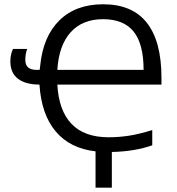

<svg xmlns="http://www.w3.org/2000/svg" viewBox="-20 -693 818 886"><path d="M420.9 5.4Q303.7 -7.8 237.3 -86.2Q170.9 -164.6 162.1 -302.7Q98.1 -302.7 63 -329.6Q27.8 -356.4 27.8 -409.7Q27.8 -442.4 40 -467.3H105.5Q96.7 -444.3 96.7 -417Q96.7 -370.6 147.9 -370.6H163.1L165.5 -390.1Q178.7 -524.9 254.2 -599.1Q329.6 -673.3 456.1 -673.3Q590.8 -673.3 658 -587.4Q725.1 -501.5 725.1 -334V-302.7H244.6Q251 -183.1 310.1 -121.3Q369.1 -59.6 481 -59.6Q526.9 -59.6 572.8 -66.4Q618.7 -73.2 682.6 -92.8V-22.5Q602.5 5.9 496.1 8.3V172.9H420.9ZM455.1 -604.5Q360.4 -604.5 305.9 -543.9Q251.5 -483.4 244.6 -370.6H642.6Q642.6 -490.7 596.4 -547.6Q550.3 -604.5 455.1 -604.5Z"/></svg>

Font: Bpm'online Open Sans
Style: Regular
Weight: 400
Foundry: Ascender Corporation
Version: Version 1.10